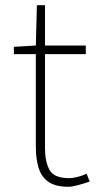

<svg xmlns="http://www.w3.org/2000/svg" viewBox="-20 -701 374 734"><path d="M241 13Q192 13 165 -6Q138 -25 127.5 -59.5Q117 -94 117 -140V-494H33V-522L117 -527L121 -681H152V-527H308V-494H152V-135Q152 -84 169 -52Q186 -20 244 -20Q259 -20 278 -25Q297 -30 311 -37L323 -7Q300 1 277.5 7Q255 13 241 13Z"/></svg>

Font: Noto Sans HK Thin Thin
Style: Regular
Weight: 250
Version: Version 2.004-H2;hotconv 1.0.118;makeotfexe 2.5.65603